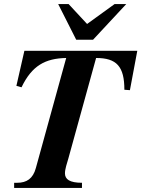

<svg xmlns="http://www.w3.org/2000/svg" viewBox="-20 -917 690 937"><path d="M650 -669H99L60 -498L85 -491C136 -597 201 -632 303 -634L155 -97C141 -45 110 -25 64 -25H49V0H380V-25C320 -25 297 -42 297 -71C297 -92 307 -121 314 -145L449 -634C549 -634 587 -593 587 -479L614 -477ZM596 -897H539L405 -800L315 -897H264L352 -723H434Z"/></svg>

Font: XITS
Style: Bold Italic
Weight: 700
Italic angle: -16.33°
Designer: MicroPress Inc., with final additions and corrections provided by Coen Hoffman, Elsevier (retired)
Version: Version 1.105